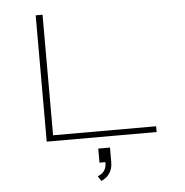

<svg xmlns="http://www.w3.org/2000/svg" viewBox="-61 -759 1022 1060"><g transform="rotate(-5 450.0 -229.0)"><path d="M176 0V-700H214V-32H785V0ZM456 141V63H521V141Q521 173 510.2 194Q499.5 215 484.5 226.5Q469.5 238 457.5 242.5L440 215Q448.5 212 460 204.8Q471.5 197.5 480.2 182.2Q489 167 489 141Z"/></g></svg>

Font: Trispace Expanded Thin
Style: Regular
Weight: 100
Width: 7
Designer: Tyler Finck
Foundry: Etcetera Type Company
Version: Version 1.210; ttfautohint (v1.8.3)